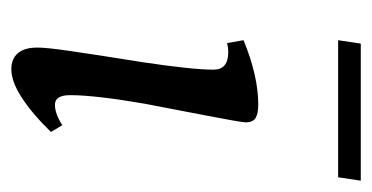

<svg xmlns="http://www.w3.org/2000/svg" viewBox="-179 -468 657 339"><g transform="rotate(90 149.5 -298.5)"><path d="M64 -36Q64 -53 70 -93.5Q76 -134 78 -147L90 -223Q103 -310 103 -347Q103 -373 72 -373Q64 -373 56 -371L51 -400Q114 -426 165 -426Q180 -426 188 -421.5Q196 -417 196 -404Q196 -396 184 -334Q165 -235 164 -230Q148 -139 148 -94Q148 -67 165 -67Q181 -67 201 -80L213 -60Q181 -27 152.5 -8.5Q124 10 102 10Q84 10 74 -1.5Q64 -13 64 -36ZM299 -607 293 -567H51L57 -607Z"/></g></svg>

Font: Unna
Style: Italic
Weight: 400
Italic angle: -8.05°
Designer: Jorge de Buen Unna
Foundry: Omnibus-Type
Version: Version 2.008